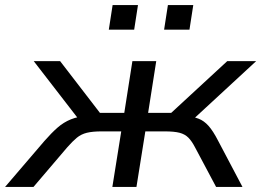

<svg xmlns="http://www.w3.org/2000/svg" viewBox="-49 -737 1030 757"><path d="M-29 0 126 -181Q154 -213 178 -234Q202 -255 230.5 -266.5Q259 -278 299 -281L271 -254L84 -496H188L345 -292H441L473 -496H567L535 -292H626L847 -496H961L699 -254L680 -281Q713 -277 734 -269Q755 -261 773 -241Q791 -221 811 -182L907 0H803L720 -156Q707 -181 693.5 -194.5Q680 -208 659 -213.5Q638 -219 600 -219H524L489 0H394L429 -219H352Q316 -219 293.5 -213.5Q271 -208 254 -194Q237 -180 216 -156L83 0ZM598 -620 613 -717H713L698 -620ZM380 -620 395 -717H495L480 -620Z"/></svg>

Font: Nunito Sans 7pt SemiExpanded
Style: Italic
Weight: 400
Width: 6
Italic angle: -9°
Designer: Vernon Adams
Foundry: Vernon Adams
Version: Version 3.101;gftools[0.9.27]